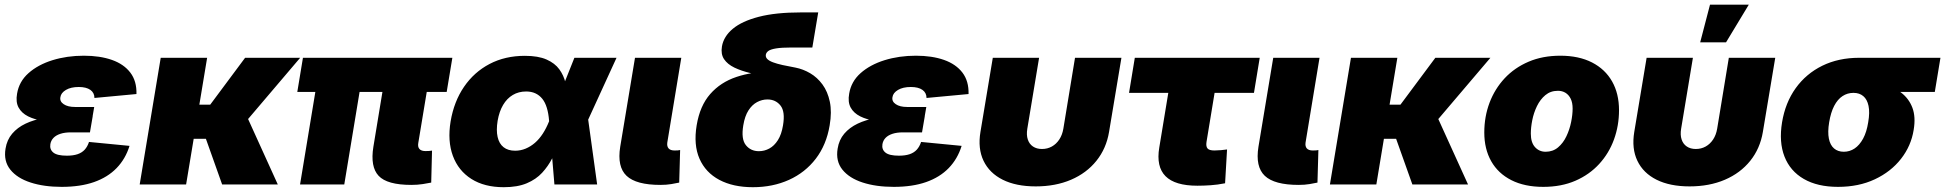

<svg xmlns="http://www.w3.org/2000/svg" viewBox="-20 -780 8227 812"><path d="M240.7 10.3Q166 10.3 109.4 -8.1Q52.7 -26.4 23.7 -62.5Q-5.4 -98.6 3.4 -151.4Q9.3 -188.5 31.5 -214.6Q53.7 -240.7 88.1 -257.1Q122.6 -273.4 166 -281Q209.5 -288.6 258.3 -288.6H372.1L360.4 -220.2H279.8Q253.9 -220.2 235.4 -214.1Q216.8 -208 206.1 -196.8Q195.3 -185.5 192.9 -169.9Q189.5 -147.9 205.6 -134.8Q221.7 -121.6 262.7 -121.6Q289.6 -121.6 308.1 -127.9Q326.7 -134.3 338.4 -147.2Q350.1 -160.2 356.4 -179.7L527.8 -163.1Q510.7 -107.9 473.1 -69.1Q435.5 -30.3 377.7 -10Q319.8 10.3 240.7 10.3ZM256.3 -261.7Q207.5 -261.7 167.2 -267.8Q127 -273.9 99.1 -287.8Q71.3 -301.8 58.6 -325.2Q45.9 -348.6 52.2 -383.8Q60.5 -435.1 100.6 -470.7Q140.6 -506.3 201.9 -525.4Q263.2 -544.4 334.5 -544.4Q402.8 -544.4 453.4 -526.6Q503.9 -508.8 531.2 -472.9Q558.6 -437 557.1 -382.3L379.4 -365.7Q379.4 -387.7 362.1 -399.9Q344.7 -412.1 313 -412.1Q279.8 -412.1 258.8 -399.7Q237.8 -387.2 235.4 -369.1Q231.9 -351.1 249.3 -339.4Q266.6 -327.6 297.4 -327.6H378.4L367.2 -261.7Z M856 -535.6 767.1 0H570.8L659.7 -535.6ZM1249.5 -535.6 958 -192.9H764.6L782.2 -337.4H869.1L1016.6 -535.6ZM919.4 0 847.7 -201.7 1026.9 -281.7 1154.8 0Z M1719.7 2Q1617.2 2 1581.3 -36.4Q1545.4 -74.7 1559.1 -159.2L1615.2 -499.5H1802.7L1749 -175.3Q1746.1 -158.7 1753.9 -149.9Q1761.7 -141.1 1779.3 -141.1Q1787.6 -141.1 1795.4 -141.6Q1803.2 -142.1 1807.1 -143.1L1803.7 -7.8Q1790.5 -4.9 1768.1 -1.5Q1745.6 2 1719.7 2ZM1249 0 1331.5 -499.5H1518.6L1436 0ZM1237.3 -391.1 1261.2 -535.6H1893.1L1869.1 -391.1Z M2110.4 11.7Q2028.8 11.7 1973.6 -23.2Q1918.5 -58.1 1895.3 -120.8Q1872.1 -183.6 1885.7 -266.6Q1899.9 -350.6 1942.4 -412.8Q1984.9 -475.1 2050.5 -509.5Q2116.2 -543.9 2199.7 -543.9Q2256.3 -543.9 2291.5 -528.3Q2326.7 -512.7 2345.5 -486.8Q2364.3 -460.9 2371.6 -429.4Q2378.9 -397.9 2380.9 -365.7H2429.2L2466.8 -279.3L2505.4 0H2324.7L2302.2 -269Q2299.8 -300.3 2292.7 -323.7Q2285.6 -347.2 2273.4 -362.3Q2261.2 -377.4 2244.1 -385.3Q2227.1 -393.1 2205.1 -393.1Q2173.3 -393.1 2148.7 -378.4Q2124 -363.8 2107.7 -336.2Q2091.3 -308.6 2084.5 -269Q2078.1 -229 2084.5 -200.7Q2090.8 -172.4 2109.6 -157.5Q2128.4 -142.6 2158.7 -142.6Q2181.6 -142.6 2202.9 -151.4Q2224.1 -160.2 2242.4 -176Q2260.7 -191.9 2275.6 -214.8Q2290.5 -237.8 2301.8 -266.1L2409.2 -535.6H2587.4L2463.9 -266.1L2397 -177.7H2345.7Q2332.5 -144 2315.4 -110.6Q2298.3 -77.1 2272.7 -49.3Q2247.1 -21.5 2207.8 -4.9Q2168.5 11.7 2110.4 11.7Z M2772.9 2Q2670.4 2 2629.9 -36.4Q2589.4 -74.7 2603 -159.2L2665.5 -535.6H2861.3L2802.2 -177.7Q2799.8 -161.1 2807.6 -152.3Q2815.4 -143.6 2833 -143.6Q2841.3 -143.6 2846.9 -144Q2852.5 -144.5 2856.4 -145.5L2852.5 -7.8Q2839.8 -4.9 2819.3 -1.5Q2798.8 2 2772.9 2Z M3164.1 11.7Q3080.6 11.7 3022.2 -19.3Q2963.9 -50.3 2938.2 -108.9Q2912.6 -167.5 2926.3 -250Q2939.9 -332.5 2983.6 -382.3Q3027.3 -432.1 3094.5 -454.6Q3161.6 -477.1 3245.1 -477.1L3241.2 -453.1Q3195.3 -460.9 3155.3 -470.5Q3115.2 -480 3085.9 -494.1Q3056.6 -508.3 3042.2 -529.8Q3027.8 -551.3 3033.2 -583.5Q3040.5 -626 3079.1 -658.2Q3117.7 -690.4 3189.2 -709Q3260.7 -727.5 3366.7 -727.5H3440.4L3415.5 -579.1H3328.1Q3285.2 -579.1 3262 -575.2Q3238.8 -571.3 3229.5 -564.5Q3220.2 -557.6 3218.8 -548.3Q3217.3 -538.1 3225.1 -530.3Q3232.9 -522.5 3249.3 -516.4Q3265.6 -510.3 3289.8 -504.9Q3314 -499.5 3344.2 -494.1Q3376.5 -487.8 3406.5 -470.2Q3436.5 -452.6 3458.5 -422.6Q3480.5 -392.6 3489.5 -349.6Q3498.5 -306.6 3488.8 -250Q3475.1 -167.5 3430.2 -108.9Q3385.3 -50.3 3316.7 -19.3Q3248 11.7 3164.1 11.7ZM3189.5 -140.6Q3212.9 -140.6 3233.6 -151.9Q3254.4 -163.1 3269.8 -187.3Q3285.2 -211.4 3291.5 -250Q3301.3 -308.1 3280.8 -333.7Q3260.3 -359.4 3225.6 -359.4Q3202.6 -359.4 3181.6 -348.1Q3160.6 -336.9 3145.3 -313Q3129.9 -289.1 3123.5 -250Q3113.8 -191.9 3134.3 -166.3Q3154.8 -140.6 3189.5 -140.6Z M3759.8 10.3Q3685.1 10.3 3628.4 -8.1Q3571.8 -26.4 3542.7 -62.5Q3513.7 -98.6 3522.5 -151.4Q3528.3 -188.5 3550.5 -214.6Q3572.8 -240.7 3607.2 -257.1Q3641.6 -273.4 3685.1 -281Q3728.5 -288.6 3777.3 -288.6H3891.1L3879.4 -220.2H3798.8Q3772.9 -220.2 3754.4 -214.1Q3735.8 -208 3725.1 -196.8Q3714.4 -185.5 3711.9 -169.9Q3708.5 -147.9 3724.6 -134.8Q3740.7 -121.6 3781.7 -121.6Q3808.6 -121.6 3827.1 -127.9Q3845.7 -134.3 3857.4 -147.2Q3869.1 -160.2 3875.5 -179.7L4046.9 -163.1Q4029.8 -107.9 3992.2 -69.1Q3954.6 -30.3 3896.7 -10Q3838.9 10.3 3759.8 10.3ZM3775.4 -261.7Q3726.6 -261.7 3686.3 -267.8Q3646 -273.9 3618.2 -287.8Q3590.3 -301.8 3577.6 -325.2Q3564.9 -348.6 3571.3 -383.8Q3579.6 -435.1 3619.6 -470.7Q3659.7 -506.3 3720.9 -525.4Q3782.2 -544.4 3853.5 -544.4Q3921.9 -544.4 3972.4 -526.6Q4022.9 -508.8 4050.3 -472.9Q4077.6 -437 4076.2 -382.3L3898.4 -365.7Q3898.4 -387.7 3881.1 -399.9Q3863.8 -412.1 3832 -412.1Q3798.8 -412.1 3777.8 -399.7Q3756.8 -387.2 3754.4 -369.1Q3751 -351.1 3768.3 -339.4Q3785.6 -327.6 3816.4 -327.6H3897.5L3886.2 -261.7Z M4360.4 8.3Q4277.3 8.3 4220.9 -19.8Q4164.6 -47.9 4139.6 -99.9Q4114.7 -151.9 4126.5 -222.2L4178.7 -535.6H4374.5L4324.7 -235.8Q4320.3 -209.5 4326.7 -190.2Q4333 -170.9 4348.6 -160.4Q4364.3 -149.9 4386.7 -149.9Q4409.7 -149.9 4428.5 -160.4Q4447.3 -170.9 4460 -190.2Q4472.7 -209.5 4477.1 -235.8L4526.4 -535.6H4722.7L4670.4 -222.2Q4658.7 -151.9 4616.9 -99.9Q4575.2 -47.9 4509.5 -19.8Q4443.8 8.3 4360.4 8.3Z M5043.9 5.4Q4949.2 5.4 4909.2 -34.9Q4869.1 -75.2 4882.8 -156.2L4920.9 -387.2H4754.9L4779.3 -535.6H5307.6L5283.2 -387.2H5116.7L5082.5 -179.7Q5079.6 -160.6 5086.9 -152.1Q5094.2 -143.6 5116.2 -143.6Q5127.4 -143.6 5144 -145Q5160.6 -146.5 5169.4 -147.9L5161.1 -4.9Q5128.9 1.5 5099.9 3.4Q5070.8 5.4 5043.9 5.4Z M5472.2 2Q5369.6 2 5329.1 -36.4Q5288.6 -74.7 5302.2 -159.2L5364.7 -535.6H5560.5L5501.5 -177.7Q5499 -161.1 5506.8 -152.3Q5514.6 -143.6 5532.2 -143.6Q5540.5 -143.6 5546.1 -144Q5551.8 -144.5 5555.7 -145.5L5551.8 -7.8Q5539.1 -4.9 5518.6 -1.5Q5498 2 5472.2 2Z M5889.6 -535.6 5800.8 0H5604.5L5693.4 -535.6ZM6283.2 -535.6 5991.7 -192.9H5798.3L5815.9 -337.4H5902.8L6050.3 -535.6ZM5953.1 0 5881.3 -201.7 6060.5 -281.7 6188.5 0Z M6506.8 10.3Q6427.7 10.3 6371.8 -18.1Q6315.9 -46.4 6286.6 -98.1Q6257.3 -149.9 6257.3 -219.7Q6257.3 -286.6 6279.5 -345.5Q6301.8 -404.3 6343.5 -449Q6385.3 -493.7 6444.6 -519Q6503.9 -544.4 6578.6 -544.4Q6657.2 -544.4 6712.9 -515.9Q6768.6 -487.3 6797.9 -435.5Q6827.1 -383.8 6827.1 -314Q6827.1 -249 6805.9 -190.4Q6784.7 -131.8 6743.4 -86.7Q6702.1 -41.5 6642.6 -15.6Q6583 10.3 6506.8 10.3ZM6516.6 -138.2Q6547.4 -138.2 6569.3 -156.7Q6591.3 -175.3 6604.7 -203.9Q6618.2 -232.4 6624.5 -263.7Q6630.9 -294.9 6630.9 -320.8Q6630.9 -345.7 6622.8 -362.3Q6614.7 -378.9 6600.8 -387.5Q6586.9 -396 6568.8 -396Q6537.6 -396 6515.6 -377.7Q6493.7 -359.4 6480 -331.1Q6466.3 -302.7 6460.2 -271.7Q6454.1 -240.7 6454.1 -214.8Q6454.1 -177.2 6471.9 -157.7Q6489.7 -138.2 6516.6 -138.2Z M7125.5 8.3Q7042.5 8.3 6986.1 -19.8Q6929.7 -47.9 6904.8 -99.9Q6879.9 -151.9 6891.6 -222.2L6943.8 -535.6H7139.6L7089.8 -235.8Q7085.4 -209.5 7091.8 -190.2Q7098.1 -170.9 7113.8 -160.4Q7129.4 -149.9 7151.9 -149.9Q7174.8 -149.9 7193.6 -160.4Q7212.4 -170.9 7225.1 -190.2Q7237.8 -209.5 7242.2 -235.8L7291.5 -535.6H7487.8L7435.5 -222.2Q7423.8 -151.9 7382.1 -99.9Q7340.3 -47.9 7274.7 -19.8Q7209 8.3 7125.5 8.3ZM7170.4 -601.1 7211.9 -760.3H7376L7279.8 -601.1Z M7753.4 10.3Q7666.5 10.3 7608.6 -23.2Q7550.8 -56.6 7526.9 -117.9Q7502.9 -179.2 7516.6 -262.7Q7530.3 -345.7 7574.2 -407Q7618.2 -468.3 7686.8 -502Q7755.4 -535.6 7842.8 -535.6H8186.5L8162.6 -391.1H7923.8L7817.9 -387.2Q7793 -387.2 7772.2 -373.5Q7751.5 -359.9 7737.1 -332.3Q7722.7 -304.7 7715.8 -262.7Q7709 -221.7 7714.6 -193.8Q7720.2 -166 7736.6 -152.1Q7752.9 -138.2 7777.8 -138.2Q7802.7 -138.2 7823.5 -152.1Q7844.2 -166 7859.4 -193.8Q7874.5 -221.7 7880.9 -262.7Q7888.2 -304.7 7882.3 -332.3Q7876.5 -359.9 7860.1 -373.5Q7843.8 -387.2 7819.3 -387.2L7827.6 -438.5Q7887.2 -438.5 7936.5 -426.5Q7985.8 -414.6 8019.5 -388.9Q8053.2 -363.3 8067.9 -324.2Q8082.5 -285.2 8073.2 -230.5Q8062.5 -163.1 8019.8 -108.4Q7977.1 -53.7 7908.9 -21.7Q7840.8 10.3 7753.4 10.3Z"/></svg>

Font: Inter 20pt Black
Style: Italic
Weight: 900
Italic angle: -9.3988°
Version: Version 4.001;git-66647c0bb